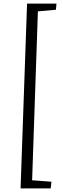

<svg xmlns="http://www.w3.org/2000/svg" viewBox="-20 -832 347 1064"><path d="M158 167 265 175 261 212H94L130 -812H293L290 -778L190 -769Z"/></svg>

Font: Literata 18pt Light
Style: Italic
Weight: 300
Italic angle: -2°
Designer: Latin by Veronika Burian and Jose Scaglione. Greek by Irene Vlachou. Cyrillic by Vera Evstafieva
Foundry: TypeTogether
Version: Version 3.103;gftools[0.9.29]